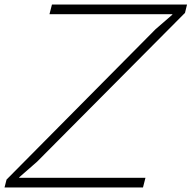

<svg xmlns="http://www.w3.org/2000/svg" viewBox="-30 -830 848 850"><path d="M603 0H-10L-1 -35L659 -701L733 -765V-767H189L200 -810H798L789 -773L134 -114L55 -45V-43H614Z"/></svg>

Font: TypoPRO Sinkin Sans
Style: 200 X Light Italic
Weight: 200
Italic angle: -112°
Designer: Keith Bates
Foundry: K-Type
Version: Sinkin Sans (version 1.0)  by Keith Bates   •   © 2014   www